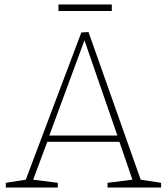

<svg xmlns="http://www.w3.org/2000/svg" viewBox="-20 -837 745 857"><path d="M238 -21V0H6V-21L95 -35L343 -692L375 -694L608 -35L699 -21V0H460V-21L571 -35L513 -204H191L128 -35ZM200 -232H504L357 -657ZM479 -817V-788H241V-817Z"/></svg>

Font: Bitter ExtraLight
Style: Regular
Weight: 200
Designer: Sol Matas, and Bitter project Authors
Foundry: Sol Matas
Version: Version 2.001